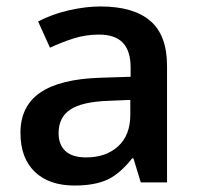

<svg xmlns="http://www.w3.org/2000/svg" viewBox="-20 -570 620 600"><path d="M419.9 0 397 -75.2H393.1Q354 -25.9 314.5 -8.1Q274.9 9.8 212.9 9.8Q133.3 9.8 88.6 -33.2Q43.9 -76.2 43.9 -154.8Q43.9 -238.3 106 -280.8Q168 -323.2 294.9 -327.1L388.2 -330.1V-358.9Q388.2 -410.6 364 -436.3Q339.8 -461.9 289.1 -461.9Q247.6 -461.9 209.5 -449.7Q171.4 -437.5 136.2 -420.9L99.1 -502.9Q143.1 -525.9 195.3 -537.8Q247.6 -549.8 293.9 -549.8Q397 -549.8 449.5 -504.9Q502 -460 502 -363.8V0ZM249 -78.1Q311.5 -78.1 349.4 -113Q387.2 -147.9 387.2 -210.9V-257.8L317.9 -254.9Q236.8 -252 200 -227.8Q163.1 -203.6 163.1 -153.8Q163.1 -117.7 184.6 -97.9Q206.1 -78.1 249 -78.1Z"/></svg>

Font: f41525491657056   
Style: Regular
Weight: 600
Foundry: Ascender Corporation
Version: Version 1.10